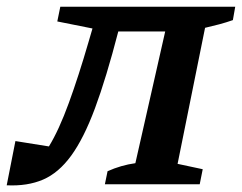

<svg xmlns="http://www.w3.org/2000/svg" viewBox="-42 -550 722 573"><path d="M-22 3 4 -129 104 -113Q134 -162 163.5 -243Q193 -324 222 -424L234 -465L129 -486L138 -530H660L653 -490Q633 -483 612.5 -477.5Q592 -472 570 -467L488 -61L563 -45L554 0H271L279 -39Q319 -57 362 -63L451 -456H311Q275 -317 241.5 -227Q208 -137 170.5 -85.5Q133 -34 86.5 -14Q40 6 -22 3Z"/></svg>

Font: Piazzolla SC SemiBold
Style: Italic
Weight: 600
Italic angle: -11.3°
Designer: Juan Pablo del Peral
Foundry: Huerta Tipografica
Version: Version 1.330